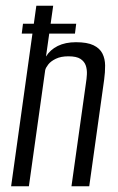

<svg xmlns="http://www.w3.org/2000/svg" viewBox="-20 -650 411 670"><path d="M18.8 0 106.8 -630H165.6L140.5 -452.8Q155 -476.4 181.5 -489.6Q208 -502.7 245 -502.7Q284.4 -502.7 306.3 -492.1Q328.3 -481.4 337.4 -463.2Q346.6 -444.9 346.8 -421.4Q347 -398 343.4 -371.7L291.4 0H229.4L279.8 -359.3Q282.3 -374.1 283.2 -390.5Q284.1 -406.9 279.4 -421.1Q274.7 -435.2 260.9 -444.4Q247.1 -453.5 218.6 -453.5Q192.5 -453.5 175 -445Q157.4 -436.5 148.7 -425.4Q139.9 -414.3 137.8 -405.6L80.8 0ZM55.9 -532.8 60.2 -567.1H245.9L241.6 -532.8Z"/></svg>

Font: Alumni Sans SC Thin
Style: Italic
Weight: 100
Italic angle: -8°
Designer: Robert E. Leuschke
Foundry: Robert E. Leuschke
Version: Version 1.016